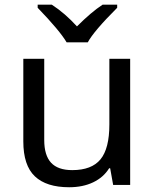

<svg xmlns="http://www.w3.org/2000/svg" viewBox="-20 -786 658 816"><path d="M168 -536.1V-190.9Q168 -126 197 -94.5Q226.1 -63 287.1 -63Q369.6 -63 407.2 -108.9Q444.8 -154.8 444.8 -256.8V-536.1H533.2V0H460.9L448.2 -70.8H443.8Q419.9 -32.2 376 -11.2Q332 9.8 273.9 9.8Q177.2 9.8 128.2 -36.6Q79.1 -83 79.1 -185.1V-536.1ZM140.1 -766.1H200.2Q255.9 -730 307.1 -673.8Q368.7 -735.4 416 -766.1H478V-752.9Q377.9 -652.8 353 -606H263.2Q233.9 -655.8 140.1 -752.9Z"/></svg>

Font: NotoPenekeko
Style: Regular
Weight: 400
Designer: Monotype Design team
Foundry: Monotype Imaging Inc.
Version: Version 1.04